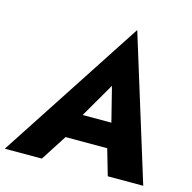

<svg xmlns="http://www.w3.org/2000/svg" viewBox="-140 -854 961 962"><g transform="rotate(15 340.0 -373.0)"><path d="M502 0H686L455 -746L-32 0H160L247 -135H463ZM405 -443 450 -264H301Z"/></g></svg>

Font: Jost*
Style: Bold Italic
Weight: 700
Italic angle: -10°
Version: Version 3.7